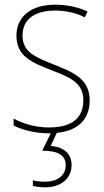

<svg xmlns="http://www.w3.org/2000/svg" viewBox="-20 -558 444 818"><path d="M285 145C285 98 253 68 196 64L222 8C316 -1 362 -53 362 -130C362 -226 287 -251 207 -284C132 -315 76 -334 76 -407C76 -477 130 -513 215 -513C260 -513 310 -502 341 -484L353 -509C317 -526 269 -538 215 -538C110 -538 50 -485 50 -407C50 -317 116 -292 199 -259C277 -229 335 -206 335 -131C335 -59 291 -15 189 -15C134 -15 82 -29 38 -53V-23C70 -7 125 10 189 10H196L160 84C225 84 260 102 260 146C260 191 222 216 173 216C152 216 136 215 120 210V234C135 238 153 240 173 240C239 240 285 203 285 145Z"/></svg>

Font: Noto Sans Sinhala SemiCondensed Thin
Style: Regular
Weight: 100
Width: 4
Designer: Jelle Bosma - Monotype Design Team
Foundry: Monotype Imaging Inc.
Version: Version 2.006